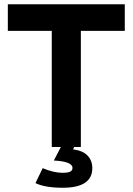

<svg xmlns="http://www.w3.org/2000/svg" viewBox="-20 -696 628 909"><path d="M417 100.1Q417 192.9 276.9 192.9Q193.4 192.9 147.9 170.9L182.1 100.1Q233.9 122.1 275.9 122.1Q301.8 122.1 312.5 116.5Q323.2 110.8 323.2 99.1Q323.2 68.4 234.9 64L268.1 0H225.1V-549.8H17.1V-675.8H570.8V-549.8H362.8V0H331.1L326.2 11.2Q372.1 17.1 394.5 40.5Q417 64 417 100.1Z"/></svg>

Font: Clear Sans
Style: Bold
Weight: 700
Foundry: Intel Corporation
Version: Version 1.00